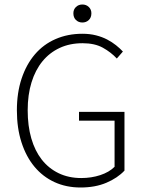

<svg xmlns="http://www.w3.org/2000/svg" viewBox="-20 -821 645 853"><path d="M338 12Q274 12 222 -12Q170 -36 133 -80.5Q96 -125 75.5 -188.5Q55 -252 55 -331Q55 -409 76 -472Q97 -535 135 -579.5Q173 -624 227 -647.5Q281 -671 346 -671Q379 -671 406.5 -664Q434 -657 456 -645.5Q478 -634 495.5 -620Q513 -606 526 -592L499 -561Q473 -589 437 -609Q401 -629 347 -629Q290 -629 245 -608Q200 -587 168.5 -548.5Q137 -510 120 -455Q103 -400 103 -331Q103 -262 119 -206.5Q135 -151 165.5 -112Q196 -73 240.5 -51.5Q285 -30 341 -30Q386 -30 425.5 -43Q465 -56 489 -80V-285H331V-324H533V-63Q502 -30 452.5 -9Q403 12 338 12ZM346 -721Q329 -721 317.5 -732Q306 -743 306 -762Q306 -779 317.5 -790Q329 -801 346 -801Q363 -801 374.5 -790Q386 -779 386 -762Q386 -743 374.5 -732Q363 -721 346 -721Z"/></svg>

Font: CV Source Sans Light
Style: Regular
Weight: 300
Designer: Paul D. Hunt
Foundry: Adobe Systems Incorporated
Version: Version 3.001